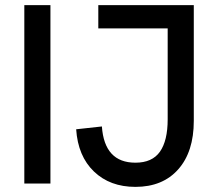

<svg xmlns="http://www.w3.org/2000/svg" viewBox="-20 -717 845 750"><path d="M75 0V-697H177V0ZM277.5 -212 378 -223Q388 -81.5 509 -81.5Q574.5 -81.5 604.8 -124.5Q635 -167.5 635 -251V-606H364V-697H737V-245Q737 -124 676.2 -55.5Q615.5 13 509 13Q409.5 13 347 -47Q284.5 -107 277.5 -212Z"/></svg>

Font: HK Grotesk Medium
Style: Regular
Weight: 500
Designer: Alfredo Marco Pradil
Foundry: Hanken Design Co.
Version: Version 3.001;FEAKit 1.0